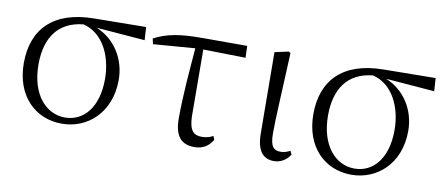

<svg xmlns="http://www.w3.org/2000/svg" viewBox="-54 -717 2154 928"><g transform="rotate(10 1023.0 -253.0)"><path d="M279 14C404 14 514 -80 514 -242C514 -346 455 -436 365 -472L604 -453L600 -517L344 -514C143 -512 48 -407 48 -243C48 -84 147 14 279 14ZM300 -477C397 -453 448 -349 448 -234C448 -95 380 -18 289 -18C194 -18 119 -104 119 -249C119 -380 177 -465 300 -477Z M930 14C972 14 1000 -5 1019 -37L1012 -55C996 -46 979 -41 956 -41C918 -41 895 -59 893 -130L891 -458L1099 -454L1097 -512H877C768 -512 704 -501 641 -468L647 -441L852 -457C843 -344 832 -221 832 -111C832 -20 867 14 930 14Z M1321 14C1358 14 1387 -10 1399 -32L1391 -49C1377 -42 1364 -36 1344 -36C1312 -36 1293 -51 1293 -116C1293 -195 1299 -282 1309 -514L1300 -520L1232 -505L1235 -110C1235 -19 1268 14 1321 14Z M1700 14C1825 14 1935 -80 1935 -242C1935 -346 1876 -436 1786 -472L2025 -453L2021 -517L1765 -514C1564 -512 1469 -407 1469 -243C1469 -84 1568 14 1700 14ZM1721 -477C1818 -453 1869 -349 1869 -234C1869 -95 1801 -18 1710 -18C1615 -18 1540 -104 1540 -249C1540 -380 1598 -465 1721 -477Z"/></g></svg>

Font: Noto Serif JP Light
Style: Regular
Weight: 300
Designer: Ryoko NISHIZUKA 西塚涼子 (kana & ideographs); Frank Grießhammer (Latin, Greek & Cyrillic); Wenlong ZHANG 张文龙 (bopomofo); San
Foundry: Adobe
Version: Version 2.001;hotconv 1.1.0;makeotfexe 2.6.0